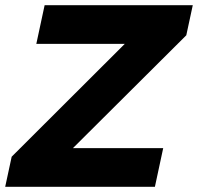

<svg xmlns="http://www.w3.org/2000/svg" viewBox="-56 -720 763 740"><path d="M-36 0 -11 -116 425 -551H84L116 -700H687L662 -584L225 -149H573L541 0Z"/></svg>

Font: Red Hat Display Black
Style: Italic
Weight: 900
Italic angle: -12°
Designer: Pentagram, MCKL
Foundry: Pentagram, MCKL
Version: Version 1.023; ttfautohint (v1.8.3)